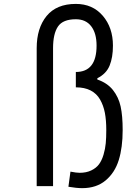

<svg xmlns="http://www.w3.org/2000/svg" viewBox="-20 -947 707 977"><path d="M475.3 -542.3Q525.4 -525.4 554.4 -489.3Q583.3 -453.1 593.8 -405.3Q604.2 -357.4 604.2 -285.2Q604.2 -196.6 584.3 -132.5Q564.5 -68.4 517.6 -29Q470.7 10.4 398.4 10.4Q369.8 10.4 328.1 3.3L338.5 -73.6Q369.1 -67.7 385.4 -67.7Q419.3 -67.7 444.3 -79.8Q469.4 -91.8 483.7 -111Q498 -130.2 506.8 -159.8Q515.6 -189.5 518.2 -218.4Q520.8 -247.4 520.8 -285.2Q520.8 -335.3 513.7 -372.7Q506.5 -410.2 489.3 -440.4Q472 -470.7 441.1 -486.7Q410.2 -502.6 365.9 -502.6V-580.7Q471.4 -580.7 471.4 -714.8Q471.4 -778 444 -813.5Q416.7 -849 365.9 -849Q300.1 -849 275.1 -812.2Q250 -775.4 250 -701.8V0H166.7V-701.8Q166.7 -804 217.1 -865.6Q267.6 -927.1 365.9 -927.1Q451.2 -927.1 502.9 -866.9Q554.7 -806.6 554.7 -714.8Q554.7 -654.9 537.8 -613.3Q520.8 -571.6 475.3 -548.8Z"/></svg>

Font: Monoid
Style: Regular
Weight: 400
Width: 4
Monospace: yes
Designer: Andreas Larsen (@larsenwork)
Version: Version 0.61